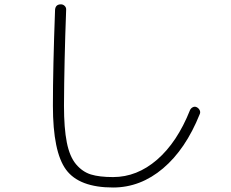

<svg xmlns="http://www.w3.org/2000/svg" viewBox="-20 -791 1040 863"><path d="M488.3 51.8Q335.9 51.8 276.9 -28.3Q217.8 -108.4 217.8 -315.4Q217.8 -487.3 227.5 -747.1Q229.5 -771.5 253.9 -771.5Q263.7 -771.5 271 -764.2Q278.3 -756.8 277.3 -746.1Q268.6 -513.7 267.6 -315.4Q267.6 -214.8 280.3 -150.9Q293 -86.9 321.8 -52.7Q350.6 -18.6 388.7 -6.8Q426.8 4.9 488.3 4.9Q595.7 4.9 686 -73.2Q776.4 -151.4 834 -295.9Q837.9 -304.7 846.7 -309.1Q855.5 -313.5 864.3 -309.1Q873 -304.7 877.4 -295.9Q881.8 -287.1 877.9 -278.3Q814.5 -120.1 712.9 -34.2Q611.3 51.8 488.3 51.8Z"/></svg>

Font: Rounded-X Mgen+ 1mn light
Style: Regular
Weight: 200
Designer: [Source Han Sans]
Ryoko NISHIZUKA  (kana & ideographs); Paul D. Hunt (Latin, Greek & Cyrillic); Wenlong ZHANG  (bopomofo
Version: Version 1.059.20150602